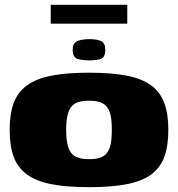

<svg xmlns="http://www.w3.org/2000/svg" viewBox="-20 -768 737 795"><path d="M349 7Q255 7 192 -5.5Q129 -18 91 -46Q53 -74 36.5 -119Q20 -164 20 -230Q20 -296 36.5 -341Q53 -386 91 -414Q129 -442 192 -454.5Q255 -467 349 -467Q443 -467 506 -454.5Q569 -442 606.5 -414Q644 -386 660.5 -341Q677 -296 677 -230Q677 -164 660.5 -119Q644 -74 606.5 -46Q569 -18 506 -5.5Q443 7 349 7ZM349 -109Q376 -109 394 -115Q412 -121 423 -135Q434 -149 438.5 -172.5Q443 -196 443 -230Q443 -265 438.5 -288Q434 -311 423 -325Q412 -339 394 -345Q376 -351 349 -351Q322 -351 303.5 -345Q285 -339 274.5 -325Q264 -311 259 -288Q254 -265 254 -230Q254 -196 259 -172.5Q264 -149 274.5 -135Q285 -121 303.5 -115Q322 -109 349 -109ZM349 -518Q319 -518 300 -524.5Q281 -531 281 -562Q281 -591 301.5 -598.5Q322 -606 352 -606Q381 -606 398.5 -598Q416 -590 416 -562Q416 -531 398 -524.5Q380 -518 349 -518ZM190 -670V-748H507V-670Z"/></svg>

Font: Genos Thin Black
Style: Regular
Weight: 900
Version: Version 1.010